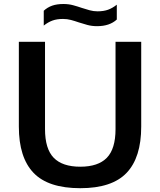

<svg xmlns="http://www.w3.org/2000/svg" viewBox="-20 -954 820 983"><path d="M391 9.5Q227 9.5 151.8 -69Q76.5 -147.5 76.5 -306V-740H210.5V-293Q210.5 -192 255 -146.2Q299.5 -100.5 391 -100.5Q482.5 -100.5 527 -146.2Q571.5 -192 571.5 -293V-740H703V-306Q703 -147.5 628.2 -69Q553.5 9.5 391 9.5ZM477 -820Q450.5 -820 427.5 -826.2Q404.5 -832.5 383 -839.5Q363 -846.5 343.2 -851.8Q323.5 -857 302.5 -857Q271.5 -857 248.8 -848.8Q226 -840.5 204 -823V-899Q223 -916.5 247 -925Q271 -933.5 305 -933.5Q331.5 -933.5 354.5 -927.2Q377.5 -921 399 -913.5Q419 -907 438.8 -901.5Q458.5 -896 479.5 -896Q510.5 -896 533.2 -904.2Q556 -912.5 578 -930V-854Q541 -820 477 -820Z"/></svg>

Font: Encode Sans Semi Expanded SemiBold
Style: Regular
Weight: 600
Width: 6
Designer: Multiple Designers
Foundry: Impallari Type
Version: Version 3.000; ttfautohint (v1.8.3) -l 8 -r 50 -G 200 -x 14 